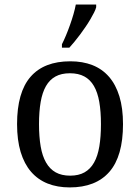

<svg xmlns="http://www.w3.org/2000/svg" viewBox="-20 -816 617 846"><path d="M522 -269Q522 -127.9 462.2 -59.1Q402.3 9.8 287.1 9.8Q232.9 9.8 189.9 -7.3Q147 -24.4 116.9 -59.1Q86.9 -93.8 71 -146.2Q55.2 -198.7 55.2 -269Q55.2 -409.2 114.5 -477.5Q173.8 -545.9 290 -545.9Q344.2 -545.9 387.2 -529.1Q430.2 -512.2 460.2 -477.8Q490.2 -443.4 506.1 -391.4Q522 -339.4 522 -269ZM151.9 -269Q151.9 -213.4 159.2 -170.9Q166.5 -128.4 182.9 -99.9Q199.2 -71.3 225.3 -56.6Q251.5 -42 289.1 -42Q326.7 -42 352.5 -56.6Q378.4 -71.3 394.5 -99.9Q410.6 -128.4 417.7 -170.9Q424.8 -213.4 424.8 -269Q424.8 -324.7 417.5 -366.7Q410.2 -408.7 394 -436.8Q377.9 -464.8 351.8 -479Q325.7 -493.2 288.1 -493.2Q250.5 -493.2 224.6 -479Q198.7 -464.8 182.6 -436.8Q166.5 -408.7 159.2 -366.7Q151.9 -324.7 151.9 -269ZM252.9 -621.1Q261.2 -637.2 270.5 -659.4Q279.8 -681.6 288.3 -705.6Q296.9 -729.5 303.7 -753.2Q310.5 -776.9 314 -795.9H403.8V-784.2Q401.4 -774.4 394.5 -760.7Q387.7 -747.1 378.2 -731Q368.7 -714.8 356.9 -697.5Q345.2 -680.2 332.8 -663.6Q320.3 -647 308.1 -632.1Q295.9 -617.2 285.6 -606H252.9Z"/></svg>

Font: Droid Serif
Style: Regular
Weight: 400
Designer: Monotype Design team
Foundry: Monotype Imaging Inc.
Version: Version 1.03